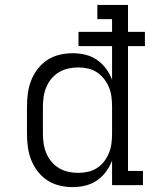

<svg xmlns="http://www.w3.org/2000/svg" viewBox="-20 -755 640 783"><path d="M276 8Q249 8 222 1.5Q195 -5 172.5 -20Q150 -35 133.5 -56.5Q117 -78 107 -103.5Q97 -129 93.5 -156Q90 -183 90 -210V-320Q90 -347 93.5 -374Q97 -401 107 -426.5Q117 -452 133.5 -473.5Q150 -495 172.5 -510Q195 -525 222 -531.5Q249 -538 276 -538Q302 -538 327.5 -532Q353 -526 374.5 -511.5Q396 -497 412 -475.5Q428 -454 437 -430V-567H300V-625H437V-677H377V-735H502V-625H571V-567H502V-58H563V0H437V-100Q428 -76 412 -54.5Q396 -33 374.5 -18.5Q353 -4 327.5 2Q302 8 276 8ZM299 -50Q319 -50 339 -54.5Q359 -59 376 -70Q393 -81 405 -97Q417 -113 424.5 -131.5Q432 -150 434.5 -170Q437 -190 437 -210V-320Q437 -340 434.5 -360Q432 -380 424.5 -398.5Q417 -417 404.5 -433Q392 -449 375.5 -460Q359 -471 339 -475.5Q319 -480 299 -480Q279 -480 258.5 -475.5Q238 -471 220.5 -460.5Q203 -450 190 -434.5Q177 -419 169 -400Q161 -381 158 -360.5Q155 -340 155 -320V-210Q155 -190 158 -169.5Q161 -149 169 -130Q177 -111 190 -95.5Q203 -80 220.5 -69.5Q238 -59 258.5 -54.5Q279 -50 299 -50Z"/></svg>

Font: Iosevka Curly Slab LtEx
Style: Regular
Weight: 300
Width: 7
Monospace: yes
Designer: Belleve Invis
Foundry: Belleve Invis
Version: Version 11.1.0; ttfautohint (v1.8.3)